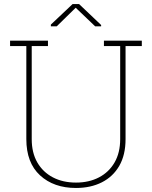

<svg xmlns="http://www.w3.org/2000/svg" viewBox="-20 -910 744 940"><path d="M352.1 10.3Q243.2 10.3 176 -51.5Q108.9 -113.3 108.9 -229V-684.6H29.3V-710.9H214.8V-684.6H135.3V-229Q135.3 -162.1 162.8 -114.5Q190.4 -66.9 239.3 -41.5Q288.1 -16.1 352.1 -16.1Q415.5 -16.1 464.4 -41.5Q513.2 -66.9 540.8 -114.5Q568.4 -162.1 568.4 -229V-684.6H488.8V-710.9H674.3V-684.6H594.7V-229Q594.7 -151.4 564 -98.1Q533.2 -44.9 478.5 -17.3Q423.8 10.3 352.1 10.3ZM229 -781.2V-789.6L335.4 -890.1H367.2L475.1 -787.6V-781.2H445.8L350.6 -872.1L257.8 -781.2Z"/></svg>

Font: Roboto Slab Thin
Style: Regular
Weight: 100
Designer: Google
Version: Version 2.000; ttfautohint (v1.8.1.43-b0c9)